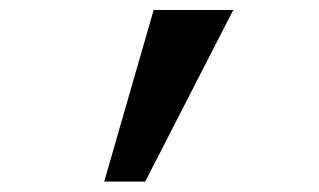

<svg xmlns="http://www.w3.org/2000/svg" viewBox="-20 -713 626 377"><path d="M184.6 -356.4 281.7 -693.4H438L265.1 -356.4Z"/></svg>

Font: Cascadia Code Medium
Style: Regular
Weight: 500
Monospace: yes
Designer: Aaron Bell
Foundry: Saja Typeworks
Version: Version 2407.024